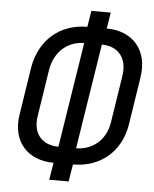

<svg xmlns="http://www.w3.org/2000/svg" viewBox="-55 -816 710 888"><g transform="rotate(5 300.0 -372.5)"><path d="M207 25H297L310 -55C438 -55 532 -135 552 -263L586 -482C607 -611 532 -695 411 -695L423 -770H333L321 -695C193 -695 99 -613 78 -482L44 -263C24 -137 100 -55 220 -55ZM236 -131C161 -131 115 -181 128 -263L162 -482C176 -567 238 -619 313 -619ZM318 -131 395 -619C470 -619 516 -567 502 -482L468 -263C455 -181 393 -131 318 -131Z"/></g></svg>

Font: JetBrains Mono
Style: Italic
Weight: 400
Italic angle: -9°
Monospace: yes
Designer: Philipp Nurullin, Konstantin Bulenkov
Foundry: JetBrains
Version: Version 2.305